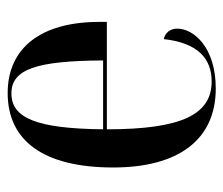

<svg xmlns="http://www.w3.org/2000/svg" viewBox="-62 -524 596 513"><g transform="rotate(90 236.5 -268.0)"><path d="M229 10C356 10 428 -85 428 -272C428 -446 354 -546 217 -546C107 -546 57 -487 57 -443C57 -424 68 -411 85 -407C95 -498 137 -535 198 -535C285 -535 326 -458 326 -255H39V-235C39 -77 110 10 229 10ZM230 0C165 0 143 -68 142 -245H326C324 -67 296 0 230 0Z"/></g></svg>

Font: Noto Serif Display Condensed Medium
Style: Regular
Weight: 500
Width: 3
Designer: Monotype Design Team
Foundry: Monotype Imaging Inc.
Version: Version 2.009